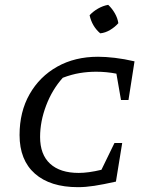

<svg xmlns="http://www.w3.org/2000/svg" viewBox="-20 -767 627 795"><path d="M303 8Q188 8 124.5 -48Q61 -104 61 -208Q61 -304 102.5 -377Q144 -450 217 -491Q290 -532 386 -532Q417 -532 455.5 -527.5Q494 -523 537 -513L512 -353H481L462 -462Q421 -470 378 -470Q344 -470 310.5 -464.5Q277 -459 240 -445Q196 -396 171 -330Q146 -264 146 -200Q146 -127 187.5 -89Q229 -51 306 -51Q346 -51 400 -64L454 -175H486L460 -15Q406 -3 370 2.5Q334 8 303 8ZM428 -747Q444 -732 455.5 -712Q467 -692 470 -671Q456 -655 436 -643Q416 -631 395 -629Q361 -658 351 -704Q366 -720 386 -731.5Q406 -743 428 -747Z"/></svg>

Font: Piazzolla SC
Style: Italic
Weight: 400
Italic angle: -11.3°
Designer: Juan Pablo del Peral
Foundry: Huerta Tipografica
Version: Version 1.330